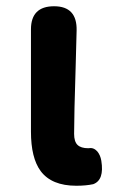

<svg xmlns="http://www.w3.org/2000/svg" viewBox="-20 -580 369 614"><path d="M224 14Q145 14 110 -33Q79 -75 79 -159V-359V-486Q79 -560 153 -560Q227 -560 225 -482Q224 -445 222 -369Q217 -211 217 -152Q217 -127 228 -116.5Q239 -106 262 -106Q263 -106 264 -106Q279 -109 291 -96Q301 -84 304 -66Q314 -4 278 9Q255 14 224 14Z"/></svg>

Font: GenSenRounded TW B
Style: Regular
Weight: 700
Version: Version 1.501;PS 1;hotconv 16.6.51;makeotf.lib2.5.65220